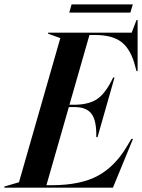

<svg xmlns="http://www.w3.org/2000/svg" viewBox="-74 -862 652 882"><path d="M509.8 -190.9 529.8 -224.1H537.1L444.8 0H-54.2V-4.9L13.2 -24.9L203.1 -687L147 -707V-711.9H530.8L553.2 -770H558.1V-535.2H553.2L546.9 -558.1Q527.8 -633.3 486.1 -667.2Q444.3 -701.2 363.8 -701.2H336.9L245.1 -380.9H274.9Q340.3 -382.8 377 -410.4Q413.6 -438 445.8 -505.9H452.1L374 -231.9H368.2Q370.1 -304.7 348.1 -336.7Q326.2 -368.7 273.9 -370.1H242.2L139.2 -11.2H166Q295.9 -11.7 375.2 -54.4Q454.6 -97.2 509.8 -190.9ZM244.1 -804.2 254.9 -841.8H536.1L524.9 -804.2Z"/></svg>

Font: Nyght Serif Medium Italic
Style: Regular
Weight: 500
Italic angle: -16°
Designer: Maksym Kobuzan
Version: Version 0.410;Glyphs 3.1.2 (3151)